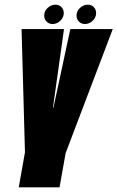

<svg xmlns="http://www.w3.org/2000/svg" viewBox="-20 -799 501 819"><path d="M60 0 86.5 -149.5 72 -675H253L206 -340H208L280 -675H461L260 -146L234 0ZM204.5 -696.5Q189 -696.5 178.8 -706.8Q168.5 -717 168.5 -732.5Q168.5 -751.5 183.2 -765.2Q198 -779 216.5 -779Q232 -779 242 -768.8Q252 -758.5 252 -743.5Q252 -724.5 237.2 -710.5Q222.5 -696.5 204.5 -696.5ZM342.5 -696.5Q327 -696.5 316.8 -706.8Q306.5 -717 306.5 -732.5Q306.5 -751.5 321.2 -765.2Q336 -779 354.5 -779Q370 -779 380 -768.8Q390 -758.5 390 -743.5Q390 -724.5 375.2 -710.5Q360.5 -696.5 342.5 -696.5Z"/></svg>

Font: Anybody UltraCondensed Black
Style: Italic
Weight: 900
Width: 1
Italic angle: -10°
Designer: Tyler Finck
Foundry: Etcetera Type Company
Version: Version 1.010; ttfautohint (v1.8.3) -l 8 -r 50 -G 200 -x 14 